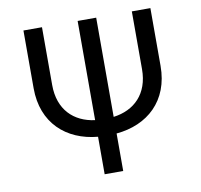

<svg xmlns="http://www.w3.org/2000/svg" viewBox="-80 -812 939 897"><g transform="rotate(-10 389.0 -363.5)"><path d="M602.3 -727.3V-453.1C602.3 -335.9 532.3 -269.5 433.2 -256.7V-727.3H345.2V-256.7C245.7 -269.5 176.1 -335.9 176.1 -453.1V-727.3H88.1V-453.1C88.1 -287.6 196.4 -191.4 345.2 -177.9V0H433.2V-177.9C582 -191.4 690.3 -287.6 690.3 -453.1V-727.3Z"/></g></svg>

Font: Karasuma Gothic
Style: Regular
Weight: 400
Designer: Rasmus Andersson, Ryoko Nishizuka
Foundry: Genbu
Version: Version 1.00